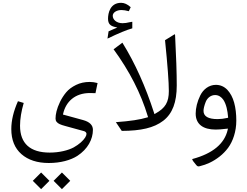

<svg xmlns="http://www.w3.org/2000/svg" viewBox="-20 -909 1738 1352"><path d="M357.4 364.3 416 422.9 474.6 364.3 416 305.7ZM210.9 364.3 269.5 422.9 328.1 364.3 269.5 305.7ZM613.3 -253.9C624 -253.9 637.2 -253.4 652.3 -252.9L667 -324.2C647.9 -329.6 629.4 -332 611.8 -332C576.7 -332 544.4 -325.2 515.6 -311C486.8 -296.9 463.4 -279.8 446.3 -259.3C429.2 -238.8 414.6 -216.3 402.8 -191.9C378.9 -142.6 371.1 -103 371.1 -74.2C371.1 -64.9 373.5 -57.1 378.9 -50.8C388.7 -38.1 405.8 -30.8 440.4 -21.5L566.9 13.2C578.1 15.6 588.9 21.5 588.9 34.2C588.9 47.9 576.7 69.3 548.8 94.2C534.7 106.4 518.1 118.2 499 128.9C460 149.9 397.9 165.5 330.1 165.5C192.9 165.5 121.1 101.6 121.1 -23.4C121.1 -71.8 129.9 -125 147 -184.1L106.4 -196.3C75.2 -126 59.6 -60.5 59.6 0C59.6 75.7 83.5 134.8 130.9 176.3C178.2 217.8 242.7 238.8 323.7 238.8C405.8 238.8 477.1 219.2 524.9 188.5C598.1 140.6 634.3 71.8 634.3 4.9C634.3 -27.8 611.3 -50.8 565.4 -63.5L430.2 -100.6L423.3 -102.1L424.8 -108.9C443.8 -191.9 506.8 -253.9 613.3 -253.9Z M1022.9 -84 1016.1 -82C968.3 -66.9 895 -55.7 795.9 -48.8L837.4 12.7C972.2 12.2 1064 -8.3 1129.4 -58.6C1194.8 -108.9 1224.6 -189.5 1224.6 -307.1C1224.6 -394.5 1220.7 -512.2 1212.9 -661.1C1212.9 -664.6 1211.9 -666.5 1211.4 -668C1210 -667.5 1207.5 -666.5 1204.6 -664.6L1142.1 -626C1160.2 -448.7 1168.9 -329.1 1168.9 -268.1C1168.9 -189.5 1144.5 -148.4 1075.2 -109.9L1067.4 -105.5L1064.9 -113.8C1004.9 -299.8 931.2 -463.9 843.3 -606L842.8 -607.4L841.8 -608.4C841.3 -607.9 840.3 -607.4 839.8 -606.9L779.8 -562C892.1 -408.2 972.2 -251.5 1020.5 -90.8ZM736.8 -637.2C814.5 -674.8 874 -699.2 911.6 -709.5V-755.4H909.7C906.2 -755.4 900.4 -754.4 892.1 -752.4C875 -748 858.4 -745.6 842.8 -745.6C800.3 -745.6 773.9 -771 773.9 -797.9C773.9 -821.3 801.8 -838.4 835.4 -838.4C850.1 -838.4 867.2 -835.4 887.2 -830.1L900.4 -858.4C877.9 -878.9 855.5 -889.2 833 -889.2C754.9 -889.2 740.7 -815.9 740.7 -777.3C740.7 -739.7 758.3 -725.1 794.9 -717.8L806.2 -715.3L744.6 -688.5Z M1585 -3.4 1583 6.3C1560.1 103.5 1478 171.9 1335.9 210.4C1334.5 210.9 1333.5 211.4 1333.5 211.9C1333 212.4 1335 219.7 1341.3 227.5L1361.3 252.4C1369.6 262.7 1375 264.6 1387.2 261.2C1435.5 249.5 1480 229.5 1526.4 193.4C1549.3 175.3 1569.3 154.8 1586.4 131.8C1620.1 85.9 1644 17.1 1644 -59.1C1644 -106.4 1639.2 -148.4 1628.9 -186C1618.7 -223.1 1602.5 -253.4 1580.6 -276.9C1558.1 -299.8 1531.2 -311.5 1500 -311.5C1451.2 -311.5 1411.1 -279.8 1390.1 -236.8C1368.7 -193.4 1357.9 -147.9 1357.9 -109.4C1357.9 -33.7 1410.6 3.4 1499 3.4C1518.1 3.4 1543 1.5 1574.7 -2.4ZM1413.1 -128.4C1413.1 -142.6 1418 -164.6 1428.7 -191.9C1439.5 -218.8 1463.9 -239.7 1495.1 -239.7C1520 -239.7 1540 -225.1 1553.2 -205.6C1574.2 -173.3 1582.5 -127.4 1585.9 -86.4L1586.4 -80.1L1580.6 -78.6C1557.1 -73.2 1534.2 -70.3 1512.2 -70.3C1446.3 -70.3 1413.1 -89.8 1413.1 -128.4Z"/></svg>

Font: Sahel Light
Style: Regular
Weight: 300
Foundry: Saber Rastikerdar (saber.rastikerdar@gmail.com)
Version: Version 3.4.0